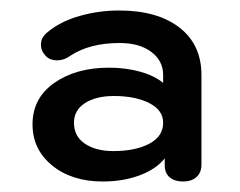

<svg xmlns="http://www.w3.org/2000/svg" viewBox="-20 -730 457 366"><path d="M42 -493Q42 -543 83.5 -572Q125 -601 188 -601Q219 -601 246.5 -593.5Q274 -586 291 -572V-587Q291 -614 268.5 -631Q246 -648 208 -648Q150 -648 113 -623Q102 -615 89 -615Q73 -615 65 -626Q58 -634 58 -645Q58 -659 71 -669Q95 -689 131.5 -699.5Q168 -710 207 -710Q280 -710 322 -677.5Q364 -645 364 -587V-416Q364 -401 354.5 -392.5Q345 -384 329 -384Q313 -384 303.5 -392Q294 -400 294 -415V-428Q277 -407 245.5 -395.5Q214 -384 176 -384Q117 -384 79.5 -414.5Q42 -445 42 -493ZM291 -496Q291 -520 264.5 -533.5Q238 -547 197 -547Q163 -547 142 -533.5Q121 -520 121 -496Q121 -470 142 -456Q163 -442 196 -442Q238 -442 264.5 -456Q291 -470 291 -496Z"/></svg>

Font: Kodchasan SemiBold
Style: Regular
Weight: 600
Version: Version 1.000; ttfautohint (v1.6)